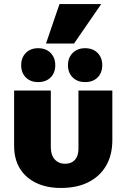

<svg xmlns="http://www.w3.org/2000/svg" viewBox="-20 -922 626 952"><path d="M282 10Q211 10 158.5 -15.5Q106 -41 78 -87.5Q50 -134 50 -198V-473H232V-191Q232 -153 251.5 -131.5Q271 -110 303 -110Q334 -110 351.5 -129.5Q369 -149 369 -184V-473H537V-227Q537 -154 506.5 -101Q476 -48 419 -19Q362 10 282 10ZM169 -515Q131 -515 108 -538Q85 -561 85 -599Q85 -636 108 -659.5Q131 -683 169 -683Q208 -683 231 -659.5Q254 -636 254 -599Q254 -561 231 -538Q208 -515 169 -515ZM402 -515Q364 -515 340.5 -538Q317 -561 317 -599Q317 -636 340.5 -659.5Q364 -683 402 -683Q441 -683 464 -659.5Q487 -636 487 -599Q487 -561 464 -538Q441 -515 402 -515ZM208 -706 275 -902H482L347 -706Z"/></svg>

Font: Ysabeau SC Black
Style: Regular
Weight: 900
Designer: Christian Thalmann (Catharsis Fonts)
Version: Version 2.001;gftools[0.9.30]; featfreeze: smcp